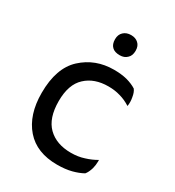

<svg xmlns="http://www.w3.org/2000/svg" viewBox="-171 -784 823 904"><g transform="rotate(30 240.5 -332.5)"><path d="M135.7 -244.1Q135.7 -335 182.6 -377.9Q228.5 -420.9 304.7 -420.9Q339.8 -420.9 369.1 -412.1Q398.4 -404.3 427.7 -385.7Q431.6 -408.2 426.8 -432.6Q422.9 -458 412.1 -471.7Q390.6 -485.4 359.4 -494.1Q328.1 -502 288.1 -502Q187.5 -502 117.2 -437.5Q46.9 -373 46.9 -237.3Q46.9 -118.2 107.4 -48.8Q167 19.5 278.3 19.5Q322.3 19.5 356.4 10.7Q389.6 2 414.1 -11.7Q425.8 -25.4 433.6 -51.8Q438.5 -72.3 438.5 -88.9Q438.5 -94.7 438.5 -98.6Q410.2 -82 377.9 -72.3Q345.7 -61.5 306.6 -61.5Q227.5 -61.5 181.6 -106.4Q135.7 -151.4 135.7 -244.1ZM276.4 -683.6Q251 -683.6 235.4 -668.9Q219.7 -654.3 219.7 -628.9Q219.7 -601.6 234.4 -587.9Q248 -574.2 276.4 -574.2Q300.8 -574.2 315.4 -588.9Q331.1 -602.5 331.1 -629.9Q331.1 -656.2 315.4 -669.9Q300.8 -683.6 276.4 -683.6Z"/></g></svg>

Font: cl
Style: Regular
Weight: 400
Designer: Mitja Miklavcic
Version: Version 1.0